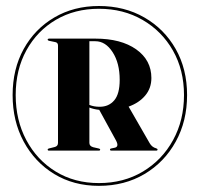

<svg xmlns="http://www.w3.org/2000/svg" viewBox="-20 -758 649 624"><path d="M301.5 -154Q219.5 -154 156.2 -192.5Q93 -231 57 -297.8Q21 -364.5 21 -449Q21 -533.5 57 -598.8Q93 -664 156.5 -701.2Q220 -738.5 301.5 -738.5Q384.5 -738.5 449.2 -701.2Q514 -664 551 -598.8Q588 -533.5 588 -449Q588 -364.5 551.2 -297.8Q514.5 -231 449.8 -192.5Q385 -154 301.5 -154ZM301.5 -163Q382 -163 444.5 -200.5Q507 -238 542.5 -302.8Q578 -367.5 578 -449Q578 -530.5 542 -593.8Q506 -657 443.5 -693.2Q381 -729.5 301.5 -729.5Q223 -729.5 162 -693.8Q101 -658 66 -594.8Q31 -531.5 31 -449Q31 -367.5 65.5 -302.8Q100 -238 161 -200.5Q222 -163 301.5 -163ZM472 -504.5Q472 -471.5 452.2 -447.8Q432.5 -424 398 -411.5L466.5 -292.5Q474 -279.5 487.5 -276Q492 -274.5 492 -272Q492 -268.5 488 -268.5H342Q337.5 -268.5 337.5 -272Q337.5 -275 341.5 -275.5L351 -277.5Q368.5 -280 357 -301.5L302.5 -401Q284 -403 270.5 -408.5V-293.5Q270.5 -283 283 -279.5L300.5 -275.5Q305.5 -274.5 305.5 -272Q305.5 -268.5 301.5 -268.5H139Q135 -268.5 135 -272Q135 -274.5 139 -275.5L157 -280Q168.5 -282.5 168.5 -293.5V-610Q168.5 -619 160.5 -621L139 -625.5Q135 -626.5 135 -629.5Q135 -632.5 139.5 -632.5H290Q373.5 -632.5 422.8 -597.5Q472 -562.5 472 -504.5ZM270.5 -624V-417Q285 -411 304 -411Q333.5 -411 351.2 -431.8Q369 -452.5 369 -498.5Q369 -553 346 -588.5Q323 -624 290 -624Z"/></svg>

Font: Fraunces 144pt S000
Style: Bold
Weight: 700
Version: Version 1.000; ttfautohint (v1.8.3)